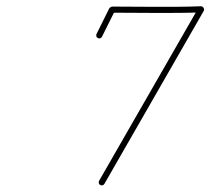

<svg xmlns="http://www.w3.org/2000/svg" viewBox="-20 -567 655 597"><path d="M284.4 -448.5C289.1 -446.2 294.8 -448.1 297.1 -452.8C310.4 -479.4 323.6 -506.1 336.9 -532.8C337.3 -533.6 334.7 -532.3 332.2 -530.8C329.7 -529.2 327.4 -527.5 328.4 -527.5C420.7 -527.6 513.5 -525.1 605.7 -528.5C609 -528.6 607.6 -533.6 605.1 -537.8C602.5 -542.1 598.7 -545.6 597.1 -542.7C494.1 -363.4 391.1 -184.1 288.1 -4.7C285.5 -0.2 287.1 5.6 291.6 8.2C296.2 10.9 302 9.3 304.6 4.7C304.6 4.7 304.6 4.7 304.6 4.7C407.6 -174.6 510.6 -353.9 613.6 -533.3C615.2 -536.1 614.7 -539.7 613 -542.6C611.2 -545.5 608.3 -547.6 605 -547.5C513 -544.1 420.4 -546.6 328.3 -546.5C327.4 -546.5 325.5 -545.6 323.7 -544.5C321.9 -543.4 320.3 -542.1 319.8 -541.2C306.6 -514.6 293.4 -487.9 280.1 -461.2C277.8 -456.5 279.7 -450.8 284.4 -448.5Z"/></svg>

Font: FRB American Cursive Extralight
Style: Italic
Weight: 200
Italic angle: -25°
Version: Version 2.0;Modular Font Editor K font №1